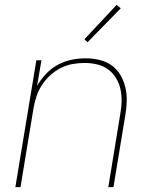

<svg xmlns="http://www.w3.org/2000/svg" viewBox="-20 -767 640 787"><path d="M43 0 129 -520H150L132 -415Q147 -441 168.5 -464Q190 -487 217 -501.5Q244 -516 273 -522Q302 -528 331 -528Q360 -528 387.5 -521.5Q415 -515 437 -499.5Q459 -484 473 -460.5Q487 -437 493.5 -410.5Q500 -384 499.5 -355Q499 -326 494 -297L445 0H424L473 -300Q478 -326 478.5 -352Q479 -378 473.5 -402.5Q468 -427 455 -448Q442 -469 422.5 -483Q403 -497 378 -503Q353 -509 327 -509Q303 -509 277.5 -504.5Q252 -500 228.5 -488Q205 -476 185 -457.5Q165 -439 151 -417Q137 -395 129 -370.5Q121 -346 117 -321L64 0ZM339 -594 326 -606 458 -747 475 -733Z"/></svg>

Font: Iosevka Thin Extended Oblique
Style: Regular
Weight: 100
Width: 7
Italic angle: -9°
Monospace: yes
Designer: Belleve Invis
Foundry: Belleve Invis
Version: Version 32.5.0; ttfautohint (v1.8.4)